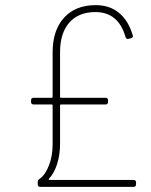

<svg xmlns="http://www.w3.org/2000/svg" viewBox="-20 -728 589 748"><path d="M173 -27H500Q510 -27 510 -17V-10Q510 0 500 0H137Q127 0 127 -10V-19Q127 -27 134 -31Q156 -46 170.5 -83Q185 -120 185 -166V-317Q185 -321 181 -321H111Q101 -321 101 -331V-337Q101 -347 111 -347H181Q185 -347 185 -351V-524Q185 -610 229.5 -659Q274 -708 353 -708Q407 -708 443.5 -678Q480 -648 497 -591L498 -587Q498 -582 490 -579L482 -577L478 -576Q472 -576 469 -584Q441 -681 352 -681Q286 -681 250 -640Q214 -599 214 -525V-351Q214 -347 218 -347H391Q401 -347 401 -337V-331Q401 -321 391 -321H218Q214 -321 214 -317V-169Q214 -125 202.5 -89Q191 -53 171 -32Q169 -30 170 -28.5Q171 -27 173 -27Z"/></svg>

Font: Barlow Semi Condensed Thin
Style: Regular
Weight: 250
Width: 4
Designer: Jeremy Tribby
Foundry: Tribby Type
Version: Version 1.408